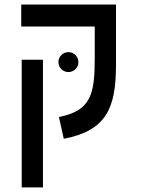

<svg xmlns="http://www.w3.org/2000/svg" viewBox="-20 -606 626 851"><path d="M494.1 -585.9H74.2V-488.3H399.9V-351.1C399.9 -190.9 385.3 -115.7 241.2 -87.4L262.7 9.3C450.7 -27.3 494.1 -125.5 494.1 -318.4ZM170.4 224.6V-341.3H76.2V224.6ZM283.2 -286.6C307.6 -286.6 327.6 -306.2 327.6 -330.6C327.6 -355 307.6 -375 283.2 -375C258.8 -375 238.8 -355 238.8 -330.6C238.8 -306.2 258.8 -286.6 283.2 -286.6Z"/></svg>

Font: Cascadia Code PL
Style: Regular
Weight: 400
Monospace: yes
Designer: Aaron Bell
Foundry: Saja Typeworks
Version: Version 2404.023